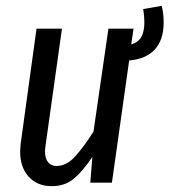

<svg xmlns="http://www.w3.org/2000/svg" viewBox="-20 -625 580 657"><path d="M422 -418 363 0H289L296 -88Q263 -39 232.5 -13.5Q202 12 157 12Q108 12 78.5 -20Q49 -52 49 -106Q49 -115 51 -135L105 -527H192L136 -128Q134 -114 134 -107Q134 -83 144.5 -70Q155 -57 173 -57Q208 -57 238 -90.5Q268 -124 300 -175L351 -527H437L429 -473Q453 -480 463.5 -498.5Q474 -517 474 -549Q474 -570 470 -594L533 -605Q540 -582 540 -548Q540 -489 510 -456Q480 -423 422 -418Z"/></svg>

Font: Fira Sans Compressed
Style: Italic
Weight: 400
Width: 1
Italic angle: -8°
Designer: bBox Type GmbH & Carrois Corporate GbR & Edenspiekermann AG
Foundry: bBox Type GmbH & Carrois Corporate GbR & Edenspiekermann AG
Version: Version 4.301